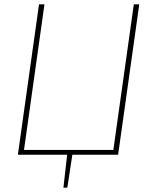

<svg xmlns="http://www.w3.org/2000/svg" viewBox="-20 -710 706 881"><path d="M184 -690 87 0H62L159 -690ZM512 -22 509 0H79L82 -22ZM619 -690 522 0H497L594 -690ZM313 -7 289 151H271L289 -7Z"/></svg>

Font: Exo 2 Thin
Style: Italic
Weight: 250
Italic angle: -8°
Designer: Natanael Gama
Foundry: Natanael Gama
Version: Version 2.010